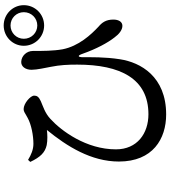

<svg xmlns="http://www.w3.org/2000/svg" viewBox="40 -910 920 1040"><g transform="rotate(-90 500.0 -390.0)"><path d="M772 -721C772 -660 821 -611 882 -611C943 -611 992 -660 992 -721C992 -781 943 -830 882 -830C821 -830 772 -781 772 -721ZM810 -721C810 -761 842 -793 882 -793C922 -793 954 -761 954 -721C954 -680 922 -648 882 -648C842 -648 810 -680 810 -721ZM143 -686C169 -631 194 -606 234 -597C259 -592 294 -593 316 -596C227 -487 145 -356 145 -206C145 -22 268 50 400 50C606 50 682 -89 699 -200C712 -283 710 -361 710 -399C710 -430 719 -432 729 -402C755 -328 788 -267 817 -230C835 -205 858 -187 880 -187C903 -187 914 -209 914 -236C914 -277 897 -298 876 -316C832 -357 770 -424 753 -511C744 -562 744 -617 744 -672C744 -705 718 -734 685 -735C661 -736 642 -714 642 -679C642 -650 653 -602 658 -575C668 -525 670 -482 670 -432C670 -198 594 -46 401 -46C297 -46 211 -107 211 -222C211 -383 311 -518 376 -577C408 -607 445 -617 472 -629C496 -640 502 -650 502 -665C502 -685 460 -722 429 -722C414 -722 408 -714 381 -700C345 -680 285 -669 241 -669C210 -669 182 -681 154 -698Z"/></g></svg>

Font: Noto Serif SC SemiBold
Style: Regular
Weight: 600
Designer: Ryoko NISHIZUKA 西塚涼子 (kana & ideographs); Frank Grießhammer (Latin, Greek & Cyrillic); Wenlong ZHANG 张文龙 (bopomofo); San
Foundry: Adobe
Version: Version 2.001;hotconv 1.1.0;makeotfexe 2.6.0